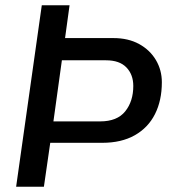

<svg xmlns="http://www.w3.org/2000/svg" viewBox="-20 -706 640 726"><path d="M41 0 138 -686H243L226 -562H409Q465 -562 506 -539.5Q547 -517 569.5 -479Q592 -441 592 -395Q592 -326 566 -274.5Q540 -223 489.5 -194.5Q439 -166 367 -166H170L146 0ZM182 -247H359Q423 -247 453.5 -285Q484 -323 484 -381Q484 -424 458 -451Q432 -478 381 -478H214Z"/></svg>

Font: Chivo Mono
Style: Italic
Weight: 400
Italic angle: -8.05°
Monospace: yes
Version: Version 1.008